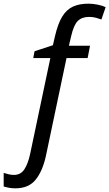

<svg xmlns="http://www.w3.org/2000/svg" viewBox="-132 -785 595 1045"><path d="M-48 240Q-67 240 -83 237Q-99 234 -112 230V156Q-98 160 -85 163.5Q-72 167 -56 167Q-20 167 0 137.5Q20 108 32 53L142 -469H49L56 -506L156 -539L167 -587Q183 -656 206.5 -694.5Q230 -733 265 -749Q300 -765 349 -765Q374 -765 400.5 -759.5Q427 -754 443 -746L420 -679Q406 -684 389.5 -688.5Q373 -693 353 -693Q314 -693 291.5 -671Q269 -649 255 -587L243 -536H358L345 -469H230L118 63Q100 146 62 193Q24 240 -48 240Z"/></svg>

Font: Noto Sans
Style: Italic
Weight: 400
Italic angle: -12°
Designer: Monotype Design Team
Foundry: Monotype Imaging Inc.
Version: Version 2.013; ttfautohint (v1.8.4.7-5d5b)